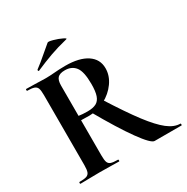

<svg xmlns="http://www.w3.org/2000/svg" viewBox="-179 -947 1067 1098"><g transform="rotate(-30 355.0 -397.5)"><path d="M295 -327 387 -356Q470 -225 525.5 -152Q581 -79 624 -45.5Q667 -12 708 -12Q710 -12 710 -6Q710 0 708 0H530Q507 0 445 -86Q383 -172 295 -327ZM495 -501Q495 -452 464 -408.5Q433 -365 383 -338.5Q333 -312 280 -312Q241 -312 225 -313V-81Q225 -50 230 -36Q235 -22 249.5 -17Q264 -12 296 -12Q298 -12 298 -6Q298 0 296 0Q263 0 244 -1L168 -2L95 -1Q75 0 41 0Q38 0 38 -6Q38 -12 41 -12Q73 -12 87.5 -17Q102 -22 107.5 -36.5Q113 -51 113 -81V-544Q113 -574 108 -588Q103 -602 88 -607.5Q73 -613 42 -613Q40 -613 40 -619Q40 -625 42 -625L95 -624Q141 -622 168 -622Q198 -622 232 -625Q243 -626 260.5 -627Q278 -628 302 -628Q394 -628 444.5 -594.5Q495 -561 495 -501ZM287 -607Q253 -607 239 -592Q225 -577 225 -542V-342Q249 -338 283 -338Q319 -338 340 -349Q361 -360 370.5 -387Q380 -414 380 -463Q380 -545 356 -576Q332 -607 287 -607ZM158 -678Q154 -678 153 -682.5Q152 -687 155 -689Q184 -710 236 -755Q266 -781 281 -793Q286 -798 316.5 -789.5Q347 -781 370.5 -769.5Q394 -758 382 -756Q320 -741 268.5 -722.5Q217 -704 160 -679Z"/></g></svg>

Font: Cormorant Unicase
Style: Bold
Weight: 700
Designer: Christian Thalmann (Catharsis Fonts)
Foundry: Catharsis Fonts
Version: Version 4.000